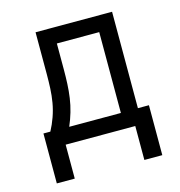

<svg xmlns="http://www.w3.org/2000/svg" viewBox="-102 -611 804 858"><g transform="rotate(-15 300.0 -181.5)"><path d="M56 157V-74H88Q103 -102 114 -133Q125 -164 130.5 -196Q136 -228 137.5 -260.5Q139 -293 139 -325V-520H493V-74H544V157H461V0H139V157ZM175 -73H414V-447H218V-325Q218 -293 216.5 -260.5Q215 -228 210.5 -196.5Q206 -165 197 -134Q188 -103 175 -73Z"/></g></svg>

Font: Iosevka Extended
Style: Regular
Weight: 400
Width: 7
Monospace: yes
Designer: Belleve Invis
Foundry: Belleve Invis
Version: Version 32.5.0; ttfautohint (v1.8.4)